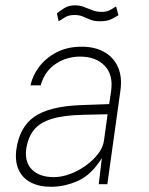

<svg xmlns="http://www.w3.org/2000/svg" viewBox="-20 -706 570 736"><path d="M176 10Q129 10 97 -7.2Q65 -24.5 51 -56.2Q37 -88 42.5 -132Q54.5 -219 112 -258.8Q169.5 -298.5 288.5 -303L398.5 -307L406 -357Q414.5 -419.5 381 -454.2Q347.5 -489 286.5 -489Q235 -489 193 -460.8Q151 -432.5 136 -379H97Q104.5 -415.5 129.8 -449.5Q155 -483.5 196.5 -505.2Q238 -527 293.5 -527Q344 -527 380 -506.5Q416 -486 432.5 -448.2Q449 -410.5 441.5 -358L391.5 0H358.5L370.5 -100Q330 -35.5 279 -12.8Q228 10 176 10ZM186.5 -27Q216 -27 248 -38.8Q280 -50.5 308.2 -70.8Q336.5 -91 355.8 -116Q375 -141 378.5 -167L392.5 -268L301 -266Q225 -264.5 179 -250.5Q133 -236.5 110.2 -208.2Q87.5 -180 80.5 -135Q74 -84 103 -55.5Q132 -27 186.5 -27ZM205 -624.5 198 -654.5Q214 -668 229.8 -676.8Q245.5 -685.5 267 -685.5Q286.5 -685.5 302.2 -679.2Q318 -673 334 -666.8Q350 -660.5 370 -660.5Q387.5 -660.5 399.2 -666.2Q411 -672 425 -681.5L434 -647.5Q423.5 -641 407.2 -632.8Q391 -624.5 364 -624.5Q341 -624.5 326.2 -630.5Q311.5 -636.5 298 -642.5Q284.5 -648.5 266 -648.5Q243.5 -648.5 230 -640Q216.5 -631.5 205 -624.5Z"/></svg>

Font: Public Sans Thin Thin
Style: Italic
Weight: 250
Italic angle: -8°
Version: Version 2.001